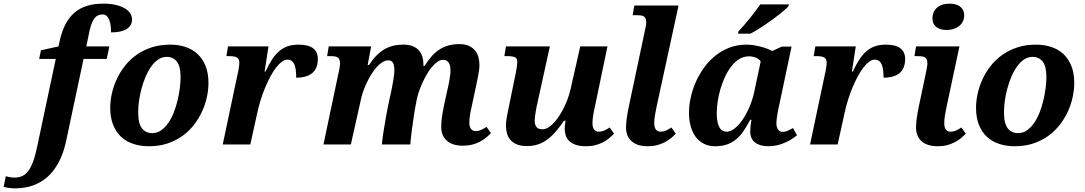

<svg xmlns="http://www.w3.org/2000/svg" viewBox="-159 -790 5936 1050"><path d="M424.8 -467.8H297.9L203.1 -21Q191.9 32.2 174.1 72.3Q156.2 112.3 134 141.4Q111.8 170.4 85.9 189.5Q60.1 208.5 32.7 219.7Q5.4 231 -22.9 235.6Q-51.3 240.2 -78.1 240.2Q-85.4 240.2 -94.2 239.5Q-103 238.8 -111.3 237.5Q-119.6 236.3 -127 234.9Q-134.3 233.4 -139.2 231.9L-127 173.8Q-118.7 176.3 -105.5 178.7Q-92.3 181.2 -81.1 181.2Q-56.6 181.2 -37.8 172.9Q-19 164.6 -4.2 144.8Q10.7 125 22.7 91.8Q34.7 58.6 44.9 8.8L146 -467.8H55.2L64.9 -515.1L161.1 -536.1L168.9 -573.2Q180.7 -622.6 200.2 -659.4Q219.7 -696.3 248.5 -720.9Q277.3 -745.6 316.2 -757.8Q355 -770 405.8 -770Q444.3 -770 473.9 -763.2Q503.4 -756.3 523.2 -744.6Q543 -732.9 553 -717Q563 -701.2 563 -683.1Q563 -649.9 533.7 -631.3Q504.4 -612.8 448.2 -612.8Q448.2 -631.8 446 -649.7Q443.8 -667.5 438.5 -681.2Q433.1 -694.8 424.3 -702.9Q415.5 -710.9 401.9 -710.9Q370.1 -710.9 353.3 -683.6Q336.4 -656.2 326.2 -600.1L313 -536.1H439Z M443.8 -200.2Q443.8 -237.8 452.6 -277.8Q461.4 -317.9 479.2 -356.4Q497.1 -395 523.9 -429.4Q550.8 -463.9 587.2 -489.7Q623.5 -515.6 669.7 -530.8Q715.8 -545.9 772 -545.9Q814.9 -545.9 853 -533.9Q891.1 -522 919.4 -496.6Q947.8 -471.2 964.4 -431.4Q981 -391.6 981 -335.9Q981 -299.8 972.7 -260.3Q964.4 -220.7 947 -182.4Q929.7 -144 903.1 -109.1Q876.5 -74.2 840.3 -47.9Q804.2 -21.5 758.3 -5.9Q712.4 9.8 655.8 9.8Q608.9 9.8 569.8 -3.2Q530.8 -16.1 502.9 -42.2Q475.1 -68.4 459.5 -107.9Q443.8 -147.5 443.8 -200.2ZM673.8 -62Q700.7 -62 722.4 -77.4Q744.1 -92.8 761.5 -117.9Q778.8 -143.1 791.5 -175.3Q804.2 -207.5 812.3 -241.7Q820.3 -275.9 824.5 -308.8Q828.6 -341.8 828.6 -368.2Q828.6 -427.2 808.3 -453.1Q788.1 -479 752.9 -479Q727.5 -479 706.1 -464.4Q684.6 -449.7 667.2 -425.3Q649.9 -400.9 636.7 -369.4Q623.5 -337.9 614.5 -304.2Q605.5 -270.5 601.1 -237.1Q596.7 -203.6 596.7 -175.8Q596.7 -114.7 617.2 -88.4Q637.7 -62 673.8 -62Z M1149.9 -448.2Q1149.9 -466.8 1137.7 -474.9Q1125.5 -482.9 1097.2 -482.9H1079.1L1087.9 -536.1H1309.1L1288.1 -398.9H1293Q1310.1 -435.1 1327.4 -462.4Q1344.7 -489.7 1365.5 -508.3Q1386.2 -526.9 1412.6 -536.4Q1439 -545.9 1474.1 -545.9Q1527.3 -545.9 1553.2 -525.9Q1579.1 -505.9 1579.1 -467.8Q1579.1 -416 1548.8 -390.6Q1518.6 -365.2 1460.9 -365.2Q1460.9 -387.7 1458.7 -406Q1456.5 -424.3 1450.9 -437.3Q1445.3 -450.2 1435.8 -457Q1426.3 -463.9 1412.1 -463.9Q1397.9 -463.9 1382.3 -452.4Q1366.7 -440.9 1351.1 -420.9Q1335.4 -400.9 1320.6 -373.3Q1305.7 -345.7 1292 -313.2Q1278.3 -280.8 1267.1 -245.1Q1255.9 -209.5 1248 -172.9L1210 0H1059.1L1144 -401.9Q1145.5 -410.2 1147.7 -423.8Q1149.9 -437.5 1149.9 -448.2Z M2372.6 6.8Q2315.4 6.8 2284.7 -20.5Q2253.9 -47.9 2253.9 -96.2Q2253.9 -117.2 2257.6 -147Q2261.2 -176.8 2269.5 -214.8L2286.6 -293.9Q2289.1 -303.7 2292.2 -317.9Q2295.4 -332 2298.1 -347.4Q2300.8 -362.8 2302.7 -378.2Q2304.7 -393.6 2304.7 -405.8Q2304.7 -415 2303 -425.3Q2301.3 -435.5 2296.9 -443.8Q2292.5 -452.1 2284.7 -457.5Q2276.9 -462.9 2264.6 -462.9Q2248.5 -462.9 2232.7 -451.7Q2216.8 -440.4 2201.7 -422.1Q2186.5 -403.8 2173.1 -380.1Q2159.7 -356.4 2148.7 -331.5Q2137.7 -306.6 2129.9 -282.5Q2122.1 -258.3 2118.7 -238.8L2110.8 -196.8Q2108.9 -186.5 2106.2 -168.7Q2103.5 -150.9 2100.6 -130.4Q2097.7 -109.9 2094.7 -88.4Q2091.8 -66.9 2089.6 -48.6Q2087.4 -30.3 2086.2 -17.1Q2085 -3.9 2085 0H1929.7Q1929.7 -5.9 1931.4 -20.5Q1933.1 -35.2 1936 -54.9Q1939 -74.7 1942.9 -97.7Q1946.8 -120.6 1950.7 -143.6Q1954.6 -166.5 1958.5 -187.3Q1962.4 -208 1965.8 -223.1L1981 -293Q1982.9 -302.2 1985.6 -316.4Q1988.3 -330.6 1991 -345.9Q1993.7 -361.3 1995.6 -377Q1997.6 -392.6 1997.6 -404.8Q1997.6 -414.1 1996.6 -423.8Q1995.6 -433.6 1992.4 -441.7Q1989.3 -449.7 1982.7 -454.8Q1976.1 -460 1964.8 -460Q1948.2 -460 1931.9 -449.7Q1915.5 -439.5 1900.4 -422.4Q1885.3 -405.3 1871.6 -383.3Q1857.9 -361.3 1846.9 -338.1Q1835.9 -314.9 1827.9 -292.2Q1819.8 -269.5 1815.9 -251L1759.8 0H1609.9L1693.8 -397.9Q1695.3 -404.3 1696.5 -411.1Q1697.8 -418 1698.7 -424.1Q1699.7 -430.2 1700.2 -434.6Q1700.7 -439 1700.7 -440.9Q1700.7 -454.6 1697.8 -462.9Q1694.8 -471.2 1688.5 -475.6Q1682.1 -480 1672.1 -481.4Q1662.1 -482.9 1647.9 -482.9H1629.9L1638.7 -536.1H1870.6L1851.6 -434.1H1858.9Q1878.4 -464.4 1899.2 -485.6Q1919.9 -506.8 1942.9 -520.3Q1965.8 -533.7 1991.5 -539.8Q2017.1 -545.9 2046.9 -545.9Q2078.1 -545.9 2099.1 -537.1Q2120.1 -528.3 2132.8 -513.2Q2145.5 -498 2151.1 -478.5Q2156.7 -459 2156.7 -437V-429.2H2162.6Q2181.2 -459 2200.9 -481.4Q2220.7 -503.9 2243.7 -518.8Q2266.6 -533.7 2293.5 -541.3Q2320.3 -548.8 2352.5 -548.8Q2383.3 -548.8 2404.3 -539.6Q2425.3 -530.3 2438.5 -514.4Q2451.7 -498.5 2457.3 -477.8Q2462.9 -457 2462.9 -434.1Q2462.9 -421.4 2460.9 -407Q2459 -392.6 2456.3 -377.9Q2453.6 -363.3 2450.4 -348.6Q2447.3 -334 2444.8 -320.8L2421.9 -213.9Q2415.5 -187 2411.6 -163.1Q2407.7 -139.2 2407.7 -118.2Q2407.7 -96.2 2417 -84.7Q2426.3 -73.2 2442.9 -73.2Q2458.5 -73.2 2471.4 -79.1Q2484.4 -85 2502 -96.2L2525.9 -62Q2513.7 -49.3 2498.5 -36.9Q2483.4 -24.4 2464.6 -14.6Q2445.8 -4.9 2422.9 1Q2399.9 6.8 2372.6 6.8Z M2929.2 -85.9Q2929.2 -90.3 2929.7 -96.2Q2930.2 -102.1 2930.9 -108.4Q2931.6 -114.7 2932.4 -120.4Q2933.1 -126 2934.1 -129.9H2925.8Q2903.8 -98.6 2882.6 -73.2Q2861.3 -47.9 2837.4 -29.5Q2813.5 -11.2 2785.6 -1.2Q2757.8 8.8 2722.2 8.8Q2689.9 8.8 2668 -0.2Q2646 -9.3 2632.8 -24.4Q2619.6 -39.6 2613.8 -59.8Q2607.9 -80.1 2607.9 -102.1Q2607.9 -127 2613.8 -156.7Q2619.6 -186.5 2625 -211.9L2661.1 -388.2Q2665 -408.7 2667.5 -425.3Q2669.9 -441.9 2669.9 -450.2Q2669.9 -470.2 2657.7 -476.6Q2645.5 -482.9 2617.2 -482.9H2599.1L2607.9 -536.1H2848.1L2782.2 -236.8Q2779.3 -225.1 2776.4 -210.4Q2773.4 -195.8 2771 -181.2Q2768.6 -166.5 2766.8 -153.3Q2765.1 -140.1 2765.1 -130.9Q2765.1 -108.9 2774.4 -95.9Q2783.7 -83 2808.1 -83Q2830.1 -83 2853.3 -102.8Q2876.5 -122.6 2897.7 -154.1Q2918.9 -185.5 2935.5 -224.4Q2952.1 -263.2 2960.9 -300.8L3014.2 -536.1H3163.1L3095.2 -210.9Q3088.9 -183.6 3085 -159.9Q3081.1 -136.2 3081.1 -115.2Q3081.1 -93.3 3090.1 -81.5Q3099.1 -69.8 3116.2 -69.8Q3131.8 -69.8 3144.8 -75.7Q3157.7 -81.5 3174.8 -92.8L3199.2 -59.1Q3187 -46.4 3171.9 -33.9Q3156.7 -21.5 3137.9 -11.7Q3119.1 -2 3096.2 3.9Q3073.2 9.8 3045.9 9.8Q3012.7 9.8 2990.5 2.2Q2968.3 -5.4 2954.6 -18.3Q2940.9 -31.2 2935.1 -48.6Q2929.2 -65.9 2929.2 -85.9Z M3453.6 -69.8Q3469.2 -69.8 3482.4 -75.7Q3495.6 -81.5 3512.7 -92.8L3536.6 -59.1Q3524.9 -46.4 3509.8 -33.9Q3494.6 -21.5 3475.8 -11.7Q3457 -2 3434.1 3.9Q3411.1 9.8 3383.8 9.8Q3326.2 9.8 3295.4 -17.3Q3264.6 -44.4 3264.6 -92.8Q3264.6 -135.7 3280.8 -211.9L3367.7 -622.1Q3369.1 -628.4 3370.6 -635.3Q3372.1 -642.1 3373 -648.2Q3374 -654.3 3374.5 -658.7Q3375 -663.1 3375 -665Q3375 -678.7 3372.1 -687Q3369.1 -695.3 3362.8 -699.7Q3356.4 -704.1 3346.2 -705.6Q3335.9 -707 3321.8 -707H3300.8L3310.1 -759.8H3551.8L3432.6 -210.9Q3426.8 -183.6 3422.9 -159.9Q3418.9 -136.2 3418.9 -115.2Q3418.9 -93.3 3428 -81.5Q3437 -69.8 3453.6 -69.8Z M4042 9.8Q3997.6 9.8 3970.7 -10.5Q3943.8 -30.8 3943.8 -69.8Q3943.8 -85.4 3945.3 -100.3Q3946.8 -115.2 3950.7 -134.8H3943.8Q3925.3 -100.1 3907 -73Q3888.7 -45.9 3866.2 -27.6Q3843.8 -9.3 3816.2 0.2Q3788.6 9.8 3752 9.8Q3716.3 9.8 3689.5 -4.2Q3662.6 -18.1 3644.8 -42.5Q3627 -66.9 3617.9 -100.3Q3608.9 -133.8 3608.9 -172.9Q3608.9 -211.9 3617.9 -254.6Q3627 -297.4 3645 -338.9Q3663.1 -380.4 3689.7 -418Q3716.3 -455.6 3751.2 -483.9Q3786.1 -512.2 3829.1 -529.1Q3872.1 -545.9 3922.9 -545.9Q3942.4 -545.9 3962.6 -542.7Q3982.9 -539.6 4001.5 -534.7Q4020 -529.8 4036.4 -523.7Q4052.7 -517.6 4064 -511.2L4116.7 -535.2H4169.9L4104 -223.1Q4102.1 -214.8 4099.1 -201.2Q4096.2 -187.5 4093.5 -172.1Q4090.8 -156.7 4088.9 -142.3Q4086.9 -127.9 4086.9 -118.2Q4086.9 -93.3 4096.7 -81.1Q4106.4 -68.8 4122.1 -68.8Q4136.2 -68.8 4149.2 -75Q4162.1 -81.1 4177.7 -89.8L4199.7 -49.8Q4187 -40 4170.9 -29.5Q4154.8 -19 4135 -10.3Q4115.2 -1.5 4092 4.2Q4068.8 9.8 4042 9.8ZM3760.7 -171.9Q3760.7 -143.1 3764.9 -123.5Q3769 -104 3776.1 -92Q3783.2 -80.1 3793.2 -75Q3803.2 -69.8 3814.9 -69.8Q3836.9 -69.8 3860.4 -88.9Q3883.8 -107.9 3904.3 -138.9Q3924.8 -169.9 3941.2 -209Q3957.5 -248 3965.8 -288.1L4001 -454.1Q3991.2 -468.3 3973.9 -475.1Q3956.5 -481.9 3937 -481.9Q3907.7 -481.9 3883.5 -466.8Q3859.4 -451.7 3839.8 -426.3Q3820.3 -400.9 3805.4 -368.7Q3790.5 -336.4 3780.5 -301.8Q3770.5 -267.1 3765.6 -233.4Q3760.7 -199.7 3760.7 -171.9ZM3879.9 -619.1Q3893.6 -633.3 3909.7 -651.9Q3925.8 -670.4 3941.7 -690.2Q3957.5 -710 3972.4 -729.5Q3987.3 -749 3999 -766.1H4155.8L4152.8 -755.9Q4145 -747.1 4131.3 -735.1Q4117.7 -723.1 4100.3 -709.5Q4083 -695.8 4063.2 -681.4Q4043.5 -667 4022.9 -653.3Q4002.4 -639.6 3982.4 -627.2Q3962.4 -614.7 3944.8 -606H3877Z M4361.8 -448.2Q4361.8 -466.8 4349.6 -474.9Q4337.4 -482.9 4309.1 -482.9H4291L4299.8 -536.1H4521L4500 -398.9H4504.9Q4522 -435.1 4539.3 -462.4Q4556.6 -489.7 4577.4 -508.3Q4598.1 -526.9 4624.5 -536.4Q4650.9 -545.9 4686 -545.9Q4739.3 -545.9 4765.1 -525.9Q4791 -505.9 4791 -467.8Q4791 -416 4760.7 -390.6Q4730.5 -365.2 4672.9 -365.2Q4672.9 -387.7 4670.7 -406Q4668.5 -424.3 4662.8 -437.3Q4657.2 -450.2 4647.7 -457Q4638.2 -463.9 4624 -463.9Q4609.9 -463.9 4594.2 -452.4Q4578.6 -440.9 4563 -420.9Q4547.4 -400.9 4532.5 -373.3Q4517.6 -345.7 4503.9 -313.2Q4490.2 -280.8 4479 -245.1Q4467.8 -209.5 4460 -172.9L4421.9 0H4271L4356 -401.9Q4357.4 -410.2 4359.6 -423.8Q4361.8 -437.5 4361.8 -448.2Z M5087.9 -536.1 5018.6 -210.9Q5012.7 -183.6 5008.8 -159.9Q5004.9 -136.2 5004.9 -115.2Q5004.9 -93.3 5013.9 -81.5Q5022.9 -69.8 5039.6 -69.8Q5055.2 -69.8 5068.4 -75.7Q5081.5 -81.5 5098.6 -92.8L5122.6 -59.1Q5110.8 -46.4 5095.7 -33.9Q5080.6 -21.5 5061.5 -11.7Q5042.5 -2 5019.8 3.9Q4997.1 9.8 4969.7 9.8Q4912.1 9.8 4881.3 -17.3Q4850.6 -44.4 4850.6 -92.8Q4850.6 -114.3 4854.5 -144Q4858.4 -173.8 4866.7 -211.9L4905.8 -397.9Q4907.2 -404.3 4908.4 -411.1Q4909.7 -418 4910.6 -424.1Q4911.6 -430.2 4912.1 -434.6Q4912.6 -439 4912.6 -440.9Q4912.6 -454.6 4909.7 -462.9Q4906.7 -471.2 4900.4 -475.6Q4894 -480 4884 -481.4Q4874 -482.9 4859.9 -482.9H4841.8L4850.6 -536.1ZM5018.6 -626Q5002 -626 4987.8 -629.6Q4973.6 -633.3 4963.1 -641.1Q4952.6 -648.9 4946.5 -660.6Q4940.4 -672.4 4940.4 -688Q4940.4 -710 4948 -725.3Q4955.6 -740.7 4968.3 -750.7Q4981 -760.7 4998 -765.4Q5015.1 -770 5033.7 -770Q5049.8 -770 5064.2 -766.6Q5078.6 -763.2 5089.6 -755.4Q5100.6 -747.6 5107.2 -735.6Q5113.8 -723.6 5113.8 -707Q5113.8 -686.5 5105.7 -671.1Q5097.7 -655.8 5084.2 -645.8Q5070.8 -635.7 5053.7 -630.9Q5036.6 -626 5018.6 -626Z M5178.7 -200.2Q5178.7 -237.8 5187.5 -277.8Q5196.3 -317.9 5214.1 -356.4Q5231.9 -395 5258.8 -429.4Q5285.6 -463.9 5322 -489.7Q5358.4 -515.6 5404.5 -530.8Q5450.7 -545.9 5506.8 -545.9Q5549.8 -545.9 5587.9 -533.9Q5626 -522 5654.3 -496.6Q5682.6 -471.2 5699.2 -431.4Q5715.8 -391.6 5715.8 -335.9Q5715.8 -299.8 5707.5 -260.3Q5699.2 -220.7 5681.9 -182.4Q5664.6 -144 5637.9 -109.1Q5611.3 -74.2 5575.2 -47.9Q5539.1 -21.5 5493.2 -5.9Q5447.3 9.8 5390.6 9.8Q5343.8 9.8 5304.7 -3.2Q5265.6 -16.1 5237.8 -42.2Q5210 -68.4 5194.3 -107.9Q5178.7 -147.5 5178.7 -200.2ZM5408.7 -62Q5435.5 -62 5457.3 -77.4Q5479 -92.8 5496.3 -117.9Q5513.7 -143.1 5526.4 -175.3Q5539.1 -207.5 5547.1 -241.7Q5555.2 -275.9 5559.3 -308.8Q5563.5 -341.8 5563.5 -368.2Q5563.5 -427.2 5543.2 -453.1Q5522.9 -479 5487.8 -479Q5462.4 -479 5440.9 -464.4Q5419.4 -449.7 5402.1 -425.3Q5384.8 -400.9 5371.6 -369.4Q5358.4 -337.9 5349.4 -304.2Q5340.3 -270.5 5335.9 -237.1Q5331.5 -203.6 5331.5 -175.8Q5331.5 -114.7 5352.1 -88.4Q5372.6 -62 5408.7 -62Z"/></svg>

Font: Droid Serif
Style: Bold Italic
Weight: 700
Italic angle: -12°
Designer: Monotype Design team
Foundry: Monotype Imaging Inc.
Version: Version 1.03